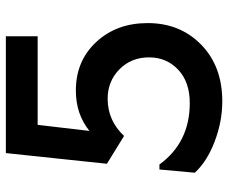

<svg xmlns="http://www.w3.org/2000/svg" viewBox="-83 -705 798 672"><g transform="rotate(-90 316.0 -369.0)"><path d="M335 -502.5Q438.8 -502.5 505 -431.2Q571.2 -360 571.2 -251.2Q571.2 -137.5 495.6 -63.8Q420 10 297.5 10Q226.2 10 156.2 -16.9Q86.2 -43.8 47.5 -86.2L58.8 -210H76.2Q153.8 -103.8 291.2 -103.8Q365 -103.8 408.1 -144.4Q451.2 -185 451.2 -246.2Q451.2 -308.8 409.4 -350Q367.5 -391.2 306.2 -391.2Q230 -391.2 176.2 -333.8L78.8 -393.8L116.2 -747.5H525V-636.2H215L193.8 -455Q252.5 -502.5 335 -502.5Z"/></g></svg>

Font: Now Medium
Style: Regular
Weight: 500
Designer: Alfredo Marco Pradil
Foundry: Alfredo Marco Pradil
Version: Version 1.002;PS 001.002;hotconv 1.0.88;makeotf.lib2.5.64775